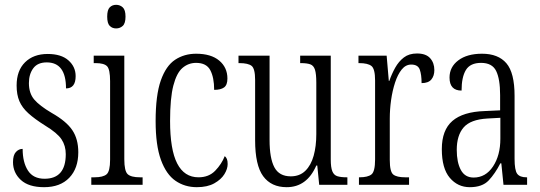

<svg xmlns="http://www.w3.org/2000/svg" viewBox="-20 -767 2243 797"><path d="M163 10Q99 10 66.5 -20Q34 -50 34 -94Q34 -123 46 -136Q58 -149 74 -149Q74 -93 96 -59Q118 -25 165 -25Q253 -25 253 -127Q253 -162 235.5 -188.5Q218 -215 167 -246Q124 -273 98 -296.5Q72 -320 60.5 -347Q49 -374 49 -412Q49 -474 84 -508.5Q119 -543 178 -543Q234 -543 264 -516.5Q294 -490 294 -451Q294 -400 254 -400Q254 -508 174 -508Q136 -508 118 -483.5Q100 -459 100 -422Q100 -380 122 -354Q144 -328 195 -298Q255 -264 280 -227Q305 -190 305 -135Q305 -68 267.5 -29Q230 10 163 10Z M462 -649Q446 -649 435.5 -659.5Q425 -670 425 -698Q425 -726 435.5 -736.5Q446 -747 462 -747Q478 -747 489.5 -736.5Q501 -726 501 -698Q501 -670 489.5 -659.5Q478 -649 462 -649ZM359 0V-31H372Q408 -31 422.5 -43.5Q437 -56 437 -104V-430Q437 -479 424.5 -492Q412 -505 377 -505H369V-536H496V-106Q496 -57 510 -44Q524 -31 561 -31H572V0Z M797 10Q747 10 708.5 -16.5Q670 -43 648 -103.5Q626 -164 626 -264Q626 -372 647.5 -433Q669 -494 707 -519Q745 -544 794 -544Q856 -544 890 -515.5Q924 -487 924 -441Q924 -414 910 -404Q896 -394 869 -394Q869 -445 853 -475.5Q837 -506 794 -506Q762 -506 737.5 -485Q713 -464 699.5 -411.5Q686 -359 686 -265Q686 -146 715.5 -88.5Q745 -31 804 -31Q847 -31 873.5 -58.5Q900 -86 913 -119Q919 -114 922 -106.5Q925 -99 925 -86Q925 -66 911.5 -44Q898 -22 869.5 -6Q841 10 797 10Z M1170 10Q1106 10 1072.5 -35.5Q1039 -81 1039 -185V-435Q1039 -482 1024.5 -493.5Q1010 -505 974 -505H970V-536H1099V-186Q1099 -110 1119 -72.5Q1139 -35 1187 -35Q1224 -35 1247.5 -58Q1271 -81 1282 -120.5Q1293 -160 1293 -210V-424Q1293 -460 1287.5 -477.5Q1282 -495 1268 -500Q1254 -505 1229 -505H1226V-536H1353V-105Q1353 -72 1359.5 -56Q1366 -40 1380.5 -35.5Q1395 -31 1419 -31H1422V0H1305L1297 -80H1293Q1254 10 1170 10Z M1470 0V-31H1472Q1507 -31 1522 -43Q1537 -55 1537 -105V-433Q1537 -481 1522 -493Q1507 -505 1471 -505H1468V-536H1585L1594 -431H1596Q1606 -460 1620.5 -486Q1635 -512 1656.5 -528.5Q1678 -545 1711 -545Q1748 -545 1765.5 -525.5Q1783 -506 1783 -476Q1783 -452 1770.5 -437Q1758 -422 1730 -422Q1730 -457 1722.5 -478Q1715 -499 1687 -499Q1664 -499 1647.5 -478.5Q1631 -458 1620 -424.5Q1609 -391 1603.5 -352Q1598 -313 1598 -275V-103Q1598 -54 1612.5 -42.5Q1627 -31 1662 -31H1678V0Z M1930 10Q1880 10 1847 -29Q1814 -68 1814 -148Q1814 -227 1858 -265Q1902 -303 1992 -306L2056 -309V-372Q2056 -439 2039.5 -472.5Q2023 -506 1977 -506Q1932 -506 1914 -476.5Q1896 -447 1896 -391Q1846 -391 1846 -445Q1846 -489 1882.5 -516.5Q1919 -544 1981 -544Q2048 -544 2082 -504.5Q2116 -465 2116 -369V-108Q2116 -60 2127 -45.5Q2138 -31 2165 -31H2168V0H2070L2061 -89H2057Q2035 -46 2008.5 -18Q1982 10 1930 10ZM1946 -30Q1996 -30 2026.5 -76Q2057 -122 2057 -191V-278L2003 -275Q1933 -271 1904.5 -238Q1876 -205 1876 -145Q1876 -93 1893 -61.5Q1910 -30 1946 -30Z"/></svg>

Font: Noto Serif Tamil ExtraCondensed Light
Style: Regular
Weight: 300
Width: 2
Designer: Indian Type Foundry, Tom Grace, and the Monotype Design Team
Foundry: Monotype Imaging Inc.
Version: Version 2.004; ttfautohint (v1.8.4.7-5d5b)